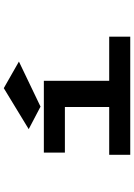

<svg xmlns="http://www.w3.org/2000/svg" viewBox="137 -862 725 1040"><g transform="rotate(-90 500.0 -342.5)"><path d="M181 0V-114H440V-354H193V-468H582V-114H821V0ZM442 -486 320 -550 542 -685 686 -603Z"/></g></svg>

Font: Inconsolata UltraExpanded ExtraBold
Style: Regular
Weight: 800
Width: 9
Monospace: yes
Designer: Raph Levien, Cyreal, Brenton Simpson
Foundry: Raph Levien, Cyreal, Google
Version: Version 3.001; ttfautohint (v1.8.2.53-6de2)